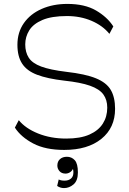

<svg xmlns="http://www.w3.org/2000/svg" viewBox="-20 -758 661 981"><path d="M308 8Q212 8 149.5 -25Q87 -58 56 -106L76 -144Q110 -102 174.5 -76Q239 -50 318 -50Q391 -50 437 -70.5Q483 -91 505.5 -126.5Q528 -162 528 -208Q528 -248 508 -275.5Q488 -303 440 -320Q392 -337 308 -346Q222 -356 169.5 -376Q117 -396 93 -433Q69 -470 69 -529Q69 -593 102 -640Q135 -687 193 -712.5Q251 -738 324 -738Q413 -738 470.5 -704.5Q528 -671 559 -623L539 -585Q505 -627 448 -651.5Q391 -676 322 -676Q244 -676 197 -656Q150 -636 129.5 -603Q109 -570 109 -531Q109 -491 127 -463Q145 -435 190.5 -418Q236 -401 319 -391Q416 -380 470 -358Q524 -336 546 -298.5Q568 -261 568 -202Q568 -105 498 -48.5Q428 8 308 8ZM307 203Q297 203 288 200Q279 197 272 192L280 159Q291 165 310 165Q330 165 342.5 154.5Q355 144 355 123Q355 115 353.5 108Q352 101 350 97L355 100Q349 115 338 122Q327 129 315 129Q295 129 284 116.5Q273 104 273 88Q273 67 286.5 55Q300 43 322 43Q346 43 362 60.5Q378 78 378 123Q378 165 356 184Q334 203 307 203Z"/></svg>

Font: Savate ExtraLight
Style: Regular
Weight: 200
Designer: Max Esnée
Foundry: Plomb Type
Version: Version 2.000